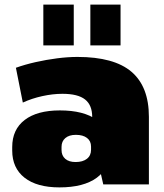

<svg xmlns="http://www.w3.org/2000/svg" viewBox="-20 -800 711 833"><path d="M380 -211V-293Q380 -344 349 -368.5Q318 -393 251 -393Q209 -393 163.5 -383Q118 -373 79 -355L49 -506Q88 -520 134.5 -530.5Q181 -541 228 -547Q275 -553 316 -553Q475 -553 550.5 -488.5Q626 -424 626 -293V0H428ZM238 13Q140 13 86.5 -29Q33 -71 33 -147V-162Q33 -238 87 -279.5Q141 -321 240 -321Q343 -321 400 -280Q457 -239 457 -163V-148Q457 -71 400 -29Q343 13 238 13ZM308 -97Q339 -97 357 -111Q375 -125 375 -150V-164Q375 -188 357.5 -201.5Q340 -215 309 -215Q280 -215 263.5 -201Q247 -187 247 -163V-149Q247 -125 263 -111Q279 -97 308 -97ZM300 -780V-603H168V-780ZM503 -780V-603H372V-780Z"/></svg>

Font: Pathway Extreme SemiCondensed Black
Style: Regular
Weight: 900
Width: 4
Version: Version 1.001;gftools[0.9.26]